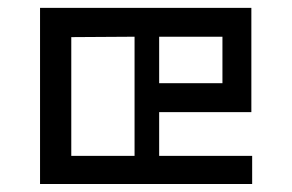

<svg xmlns="http://www.w3.org/2000/svg" viewBox="-20 -460 729 480"><path d="M80.1 0V-440.4H608.4V-179.7H377.9V-70.3H610.4V0ZM536.1 -252V-368.2H377.9V-252ZM316.4 -70.3V-368.2L158.2 -367.2V-70.3Z"/></svg>

Font: Geo
Style: Regular
Weight: 500
Version: Version 001.2